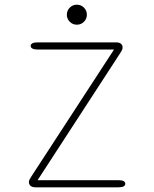

<svg xmlns="http://www.w3.org/2000/svg" viewBox="-20 -800 659 820"><path d="M140.5 -30.5H486Q500.5 -30.5 507.8 -26.5Q515 -22.5 515 -15Q515 -8 507.8 -4Q500.5 0 486 0H132Q118 0 110.8 -6Q103.5 -12 103.5 -22.5Q103.5 -28 106 -33Q108.5 -38 114 -46.5L467 -588.5H139.5Q125.5 -588.5 118.2 -592.8Q111 -597 111 -604Q111 -611 118.2 -615Q125.5 -619 139.5 -619H475Q489 -619 496.2 -613.5Q503.5 -608 503.5 -597.5Q503.5 -591 501 -586Q498.5 -581 493 -572.5ZM308.5 -694.5Q290.5 -694.5 278 -707Q265.5 -719.5 265.5 -737Q265.5 -755 278 -767.5Q290.5 -780 308.5 -780Q326 -780 338.5 -767.5Q351 -755 351 -737Q351 -719.5 338.5 -707Q326 -694.5 308.5 -694.5Z"/></svg>

Font: Sono ExtraLight Monospace ExtraLight
Style: Regular
Weight: 250
Version: Version 2.112